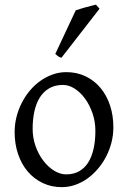

<svg xmlns="http://www.w3.org/2000/svg" viewBox="-20 -772 538 807"><path d="M380.9 -222.2Q380.9 -260.7 368.9 -295.7Q356.9 -330.6 337.6 -357.2Q318.4 -383.8 293.9 -399.4Q269.5 -415 244.6 -415Q210.9 -415 186.8 -400.9Q162.6 -386.7 147.2 -362.1Q131.8 -337.4 124.5 -303.7Q117.2 -270 117.2 -231Q117.2 -192.4 129.6 -157.5Q142.1 -122.6 162.4 -96.2Q182.6 -69.8 207.8 -54.4Q232.9 -39.1 258.3 -39.1Q289.1 -39.1 312.3 -52Q335.4 -64.9 350.6 -88.9Q365.7 -112.8 373.3 -146.5Q380.9 -180.2 380.9 -222.2ZM456.5 -236.8Q456.5 -204.1 448.5 -172.9Q440.4 -141.6 426 -113.8Q411.6 -85.9 391.4 -62.3Q371.1 -38.6 347.2 -21.5Q323.2 -4.4 295.9 5.1Q268.6 14.6 239.7 14.6Q195.8 14.6 159.2 -2.9Q122.6 -20.5 96.4 -51.3Q70.3 -82 55.9 -124.5Q41.5 -167 41.5 -216.8Q41.5 -249 49.3 -280.3Q57.1 -311.5 71.5 -339.6Q85.9 -367.7 105.7 -391.4Q125.5 -415 149.7 -432.1Q173.8 -449.2 201.4 -459Q229 -468.8 258.8 -468.8Q303.2 -468.8 339.8 -451.2Q376.5 -433.6 402.3 -402.6Q428.2 -371.6 442.4 -329.1Q456.5 -286.6 456.5 -236.8ZM238.3 -529.3Q234.4 -530.3 231.4 -531.5Q228.5 -532.7 225.6 -534.7Q222.7 -536.6 219.7 -539.1Q216.8 -541.5 212.4 -545.4L298.3 -728.5Q306.2 -731.4 316.9 -734.6Q327.6 -737.8 339.4 -741.2Q351.1 -744.6 362.5 -747.3Q374 -750 383.3 -752.4L398.4 -735.4Z"/></svg>

Font: Gentium Plus
Style: Regular
Weight: 400
Designer: J. Victor Gaultney, Annie Olsen, Iska Routamaa
Foundry: SIL International
Version: Version 1.510